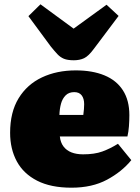

<svg xmlns="http://www.w3.org/2000/svg" viewBox="-20 -858 652 892"><path d="M312 14Q216 14 152.5 -18.5Q89 -51 58 -108.5Q27 -166 27 -241Q27 -337 66.5 -401.5Q106 -466 175 -498.5Q244 -531 332 -531Q409 -531 465 -508Q521 -485 551 -438.5Q581 -392 581 -323Q581 -297 579 -271Q577 -245 572 -224H258Q261 -196 275 -177.5Q289 -159 312 -150Q335 -141 366 -141Q419 -141 455 -154Q491 -167 528 -190L590 -114Q546 -60 477 -23Q408 14 312 14ZM256 -324H367Q369 -339 370 -351Q371 -363 371 -374Q371 -400 359.5 -415Q348 -430 325 -430Q300 -430 285 -415Q270 -400 263.5 -376.5Q257 -353 256 -324ZM323 -578Q294 -578 277 -585Q260 -592 246.5 -606.5Q233 -621 216 -642L112 -783L168 -838L322 -725L475 -836L531 -784L416 -631Q391 -597 370.5 -587.5Q350 -578 323 -578Z"/></svg>

Font: Literata Black
Style: Regular
Weight: 900
Designer: Latin by Veronika Burian and Jose Scaglione. Greek by Irene Vlachou. Cyrillic by Vera Evstafieva.
Foundry: TypeTogether
Version: Version 3.103;gftools[0.9.29]